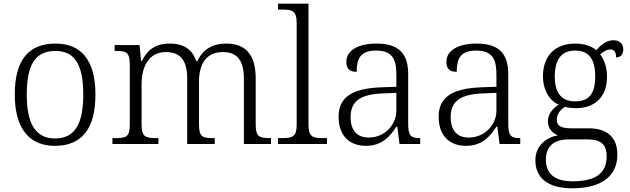

<svg xmlns="http://www.w3.org/2000/svg" viewBox="-20 -780 3410 1040"><path d="M277 10C421 10 497 -80 497 -268C497 -457 417 -544 281 -544C135 -544 60 -455 60 -268C60 -80 142 10 277 10ZM278 -30C169 -30 125 -115 125 -268C125 -425 168 -504 280 -504C387 -504 431 -427 431 -268C431 -118 391 -30 278 -30Z M589 0H838V-32H827C770 -32 747 -38 747 -102V-326C747 -417 785 -498 878 -498C963 -498 994 -446 994 -354V0H1143V-32H1135C1077 -32 1058 -39 1058 -105V-340C1058 -427 1093 -498 1187 -498C1270 -498 1301 -446 1301 -354V0H1448V-32H1442C1385 -32 1365 -39 1365 -105V-355C1365 -483 1311 -544 1206 -544C1132 -544 1080 -514 1049 -449H1043C1023 -510 977 -544 900 -544C835 -544 783 -521 749 -450H744L736 -536H601V-504H611C662 -504 683 -497 683 -433V-105C683 -39 664 -32 606 -32H589Z M1486 0H1751V-32H1730C1673 -32 1651 -39 1651 -105V-760H1486V-728H1512C1563 -728 1587 -721 1587 -655V-105C1587 -39 1565 -32 1507 -32H1486Z M1962 10C2052 10 2094 -44 2127 -94H2132L2144 0H2256V-32H2252C2203 -32 2191 -48 2191 -112V-379C2191 -491 2139 -544 2019 -544C1913 -544 1856 -502 1856 -446C1856 -406 1875 -391 1912 -391C1912 -460 1930 -506 2017 -506C2113 -506 2127 -450 2127 -372V-310L2044 -307C1888 -301 1814 -254 1814 -148C1814 -40 1878 10 1962 10ZM1977 -35C1909 -35 1879 -80 1879 -145C1879 -224 1921 -269 2053 -274L2127 -277V-181C2127 -105 2065 -35 1977 -35Z M2504 10C2594 10 2636 -44 2669 -94H2674L2686 0H2798V-32H2794C2745 -32 2733 -48 2733 -112V-379C2733 -491 2681 -544 2561 -544C2455 -544 2398 -502 2398 -446C2398 -406 2417 -391 2454 -391C2454 -460 2472 -506 2559 -506C2655 -506 2669 -450 2669 -372V-310L2586 -307C2430 -301 2356 -254 2356 -148C2356 -40 2420 10 2504 10ZM2519 -35C2451 -35 2421 -80 2421 -145C2421 -224 2463 -269 2595 -274L2669 -277V-181C2669 -105 2607 -35 2519 -35Z M3079 240C3244 240 3324 169 3324 58C3324 -30 3276 -85 3168 -85H3075C3022 -85 2996 -97 2996 -130C2996 -164 3016 -186 3040 -201C3052 -197 3082 -194 3098 -194C3212 -194 3268 -265 3268 -364C3268 -419 3252 -458 3231 -485C3250 -501 3264 -512 3287 -512C3310 -512 3317 -494 3317 -469C3344 -469 3356 -488 3356 -514C3356 -540 3339 -562 3302 -562C3260 -562 3228 -529 3210 -508C3188 -528 3146 -544 3098 -544C2981 -544 2921 -473 2921 -366C2921 -302 2948 -240 3006 -213C2974 -193 2948 -162 2948 -123C2948 -82 2974 -58 3002 -47C2940 -36 2880 8 2880 88C2880 183 2947 240 3079 240ZM3095 -231C3025 -231 2985 -273 2985 -364C2985 -462 3024 -506 3095 -506C3168 -506 3204 -463 3204 -365C3204 -269 3168 -231 3095 -231ZM3082 202C2970 202 2937 149 2937 85C2937 0 2995 -25 3062 -25H3157C3228 -25 3266 -5 3266 68C3266 150 3217 202 3082 202Z"/></svg>

Font: Noto Serif Telugu Light
Style: Regular
Weight: 300
Designer: Jelle Bosma - Monotype Design Team
Foundry: Monotype Imaging Inc.
Version: Version 2.005